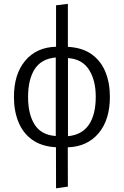

<svg xmlns="http://www.w3.org/2000/svg" viewBox="-20 -783 655 1017"><path d="M339.5 -762.6V-534.9Q416.4 -530.8 465.6 -495.4Q514.9 -460 538.5 -401.5Q562.1 -343.1 562.1 -270.3Q562.1 -148.7 502.3 -77.4Q442.6 -6.2 339 -2.6L339.5 205.6L276.9 214.4L276.4 -3.1Q200 -7.2 150.8 -42.6Q101.5 -77.9 77.7 -136.7Q53.8 -195.4 53.8 -269.2Q53.8 -390.8 113.8 -461.8Q173.8 -532.8 276.9 -535.4V-754.9ZM128.7 -269.2Q128.7 -177.4 163.8 -122.6Q199 -67.7 275.4 -62.6V-478.5Q199 -471.8 163.8 -416.9Q128.7 -362.1 128.7 -269.2ZM487.2 -270.3Q487.2 -358.5 451 -414.4Q414.9 -470.3 340 -475.4V-61.5Q415.4 -69.2 451.3 -123.1Q487.2 -176.9 487.2 -270.3Z"/></svg>

Font: Fira Code Light
Style: Regular
Weight: 300
Monospace: yes
Designer: Carrois Corporate, Edenspiekermann AG, Nikita Prokopov
Foundry: Carrois Corporate, Edenspiekermann AG, Nikita Prokopov
Version: Version 6.000; ttfautohint (v1.8.2) -l 8 -r 50 -G 200 -x 14 